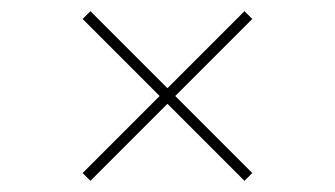

<svg xmlns="http://www.w3.org/2000/svg" viewBox="-20 -522 600 344"><path d="M418 -502 432 -488 142 -198 128 -212ZM142 -502 432 -212 418 -198 128 -488Z"/></svg>

Font: Montserrat
Style: Regular
Weight: 400
Designer: Julieta Ulanovsky
Foundry: Julieta Ulanovsky
Version: Version 8.000